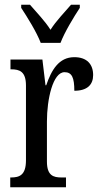

<svg xmlns="http://www.w3.org/2000/svg" viewBox="-20 -786 423 806"><path d="M151 -606H234C251 -651 290 -715 315 -753V-766H278C250 -733 216 -699 192 -661C168 -699 134 -733 106 -766H69V-753C94 -715 134 -651 151 -606ZM23 0H257V-41H238C204 -41 177 -49 177 -108V-276C177 -370 202 -483 251 -483C282 -483 292 -460 292 -405C347 -405 371 -431 371 -471C371 -516 345 -546 292 -546C227 -546 196 -492 174 -428H171L158 -536H24V-495H27C62 -495 89 -486 89 -427V-113C89 -50 61 -41 26 -41H23Z"/></svg>

Font: Noto Serif Tamil ExtraCondensed
Style: Italic
Weight: 400
Width: 2
Italic angle: -12°
Designer: Indian Type Foundry, Tom Grace, and the Monotype Design Team
Foundry: Monotype Imaging Inc.
Version: Version 2.003